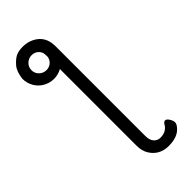

<svg xmlns="http://www.w3.org/2000/svg" viewBox="-285 -756 999 999"><g transform="rotate(-45 215.0 -256.5)"><path d="M396 158Q366 195 299 195Q232 195 198 141Q181 114 181 76V-489Q155 -474 124 -474Q92 -474 65 -489.5Q38 -505 22.5 -532Q7 -559 7 -591Q13 -640 34 -664Q55 -688 74.5 -698Q94 -708 127 -708Q160 -708 188 -694Q249 -664 249 -589V72Q249 103 263.5 118.5Q278 134 298 134Q344 134 363 98Q370 87 379.5 87Q389 87 399 102.5Q409 118 409 130.5Q409 143 396 158ZM167 -550Q178 -562 181 -578V-585Q181 -600 178 -611Q174 -620 167 -628Q151 -644 128 -644Q105 -644 88.5 -628Q72 -612 72 -589Q72 -566 88.5 -550Q105 -534 128 -534Q151 -534 167 -550Z"/></g></svg>

Font: LXGW WenKai TC
Style: Regular
Weight: 400
Designer: LXGW / Fontworks Inc.
Foundry: LXGW / Fontworks Inc.
Version: Version 1.330